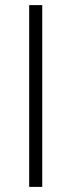

<svg xmlns="http://www.w3.org/2000/svg" viewBox="-20 -730 278 750"><path d="M145 0H94V-710H145Z"/></svg>

Font: Raleway
Style: Light
Weight: 300
Designer: Matt McInerney, Pablo Impallari, Rodrigo Fuenzalida
Foundry: Matt McInerney, Pablo Impallari, Rodrigo Fuenzalida
Version: Version 3.000